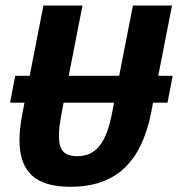

<svg xmlns="http://www.w3.org/2000/svg" viewBox="-20 -679 657 708"><path d="M36.1 -399.4H89.4L140.1 -658.7H284.2L233.4 -399.4H419.4L470.2 -658.7H614.3L563.5 -399.4H616.7L597.7 -300.3H544.4L537.6 -265.1Q510.7 -126.5 437.7 -58.3Q364.7 9.8 239.7 9.8Q142.1 9.8 96.9 -32.7Q51.8 -75.2 51.8 -161.6Q51.8 -203.6 62 -257.8L70.3 -300.3H17.1ZM265.1 -103Q316.9 -103 347.4 -141.6Q377.9 -180.2 393.6 -264.2L400.4 -300.3H214.4Q202.1 -235.4 199.7 -215.8Q197.3 -196.3 197.3 -178.7Q197.3 -137.7 213.1 -120.4Q229 -103 265.1 -103Z"/></svg>

Font: Cousine
Style: Bold Italic
Weight: 700
Italic angle: -12°
Monospace: yes
Designer: Steve Matteson
Foundry: Ascender Corporation
Version: Version 1.20